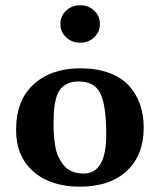

<svg xmlns="http://www.w3.org/2000/svg" viewBox="-20 -698 606 728"><path d="M209 -606.9C209 -587.1 216.2 -570.3 230.7 -556.6C245.2 -543 263 -536.1 284.2 -536.1C305.3 -536.1 323.1 -543 337.4 -556.6C351.7 -570.3 358.9 -587.1 358.9 -606.9C358.9 -627.1 351.6 -644 337.2 -657.7C322.7 -671.4 305 -678.2 284.2 -678.2C263 -678.2 245.2 -671.3 230.7 -657.5C216.2 -643.6 209 -626.8 209 -606.9ZM41 -205.1C41 -138.7 62.7 -86.3 106.2 -47.9C149.7 -9.4 208.7 9.8 283.2 9.8C359 9.8 418.3 -10.2 460.9 -50C503.6 -89.9 524.9 -144.5 524.9 -213.9C524.9 -246.1 520.3 -275.6 511 -302.2C501.7 -328.9 487.6 -352.6 468.8 -373.3C449.9 -394 424.8 -410.1 393.6 -421.6C362.3 -433.2 326.2 -439 285.2 -439C211.3 -439 152.1 -418.8 107.7 -378.4C63.2 -338.1 41 -280.3 41 -205.1ZM277.8 -389.2C318.8 -389.2 346.6 -373.7 361.1 -342.8C375.6 -311.8 382.8 -259.9 382.8 -187C382.8 -89 354.2 -40 296.9 -40C280.3 -40 265.5 -42.8 252.4 -48.3C239.4 -53.9 228.9 -61.8 220.9 -72C213 -82.3 206.3 -93.2 200.9 -104.7C195.6 -116.3 191.7 -129.8 189.2 -145.3C186.8 -160.7 185.1 -174.6 184.3 -187C183.5 -199.4 183.1 -213.1 183.1 -228C183.1 -247.9 183.6 -264.7 184.6 -278.6C185.5 -292.4 187.9 -306.8 191.7 -321.8C195.4 -336.8 200.6 -348.8 207.3 -357.9C213.9 -367 223.2 -374.5 235.1 -380.4C247 -386.2 261.2 -389.2 277.8 -389.2Z"/></svg>

Font: Linux Biolinum G
Style: Bold
Weight: 700
Designer: Philipp H. Poll
Foundry: Philipp H. Poll
Version: Version 1.1.0